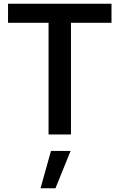

<svg xmlns="http://www.w3.org/2000/svg" viewBox="-20 -720 640 1028"><path d="M240 0V-598H23V-700H577V-598H360V0ZM197 288 253 88H358L277 288Z"/></svg>

Font: Red Hat Mono SemiBold
Style: Regular
Weight: 600
Monospace: yes
Designer: Pentagram, MCKL
Foundry: Pentagram, MCKL
Version: Version 1.023